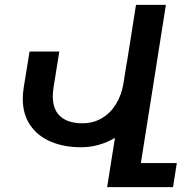

<svg xmlns="http://www.w3.org/2000/svg" viewBox="-20 -770 803 790"><path d="M707.5 -99.1 691.9 0H420.9L436.5 -99.1L453.1 -202.6Q386.7 -164.1 313.5 -164.1Q244.1 -164.1 189.9 -186.8Q135.7 -209.5 104.7 -254.4Q73.7 -299.3 73.7 -363.8Q73.7 -383.8 77.6 -409.7L101.6 -558.1H224.1L200.2 -409.7Q197.3 -390.1 197.3 -373.5Q197.3 -317.9 229.2 -290.3Q261.2 -262.7 319.3 -262.7Q362.8 -262.7 398.2 -283.2Q433.6 -303.7 457 -341.3Q480.5 -378.9 488.3 -429.2L501.5 -512.2H502L539.6 -750H662.6L625 -512.2L619.6 -477.1L559.6 -99.1Z"/></svg>

Font: Mardoto Medium
Style: Italic
Weight: 500
Italic angle: -12°
Designer: Christian Robertson, Vahan Hovhannisyan
Foundry: Google
Version: Version 1.000